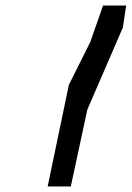

<svg xmlns="http://www.w3.org/2000/svg" viewBox="-20 -822 478 697"><path d="M230 -514 153 -145H237L297 -424L426 -722L438 -802H354L308 -670Z"/></svg>

Font: bitstorm
Style: ultextobl
Weight: 400
Version: Version 0.2